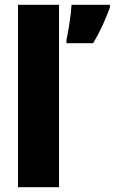

<svg xmlns="http://www.w3.org/2000/svg" viewBox="-20 -780 478 800"><path d="M226 0V-760H55V0ZM438 -749V-760H278C276 -719 265 -650 257 -614V-600H368C398 -650 419 -697 438 -749Z"/></svg>

Font: Noto Sans Khmer Condensed Black
Style: Regular
Weight: 900
Width: 3
Designer: Danh Hong and the Monotype Design Team
Foundry: Monotype Imaging Inc.
Version: Version 2.004